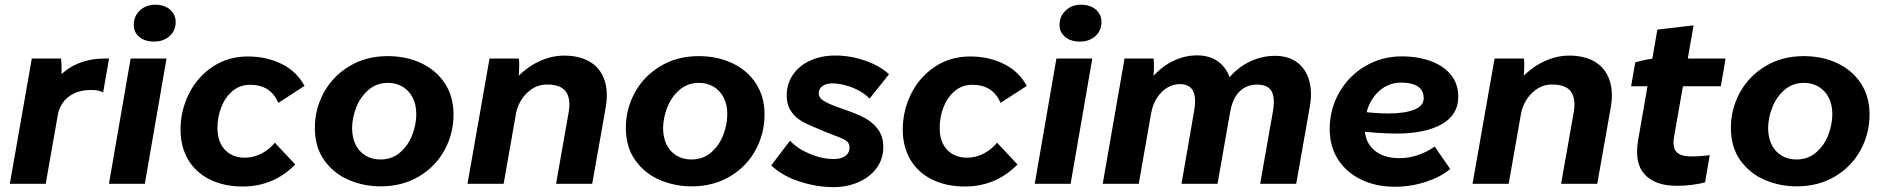

<svg xmlns="http://www.w3.org/2000/svg" viewBox="-20 -763 7818 797"><path d="M112 -520H233.6Q235.4 -498.6 235.6 -472.4Q235.8 -446.2 234 -427L218.8 -438.4Q255.6 -479.4 305.3 -499.7Q355 -520 415 -520H432.6L408.2 -379.6Q389.2 -388.6 369.6 -389.2Q307.6 -392.2 268 -363.7Q228.4 -335.2 219.6 -283.8L169.8 0H20.8Z M522.2 -520H671.2L581.2 0H432.2ZM535.2 -659.4Q535.2 -695.6 560.7 -719.5Q586.2 -743.4 623.8 -743.4Q662.6 -743.4 685.9 -723.2Q709.2 -703 709.2 -672Q709.2 -635.2 683.6 -612.8Q658 -590.4 619.8 -590.4Q581.6 -590.4 558.4 -609.7Q535.2 -629 535.2 -659.4Z M729.4 -224.8Q729.4 -303.8 764.1 -373.6Q798.8 -443.4 862.8 -486Q926.8 -528.6 1009.2 -528.6Q1086 -528.6 1148.7 -497.8Q1211.4 -467 1244.2 -406.4L1135.4 -336Q1119.4 -373.2 1090.4 -392.1Q1061.4 -411 1018.2 -411Q975.8 -411 945.1 -385Q914.4 -359 898.5 -317.9Q882.6 -276.8 882.6 -231.2Q882.6 -192.4 897 -164.8Q911.4 -137.2 937 -122.8Q962.6 -108.4 995.2 -108.4Q1032 -108.4 1064.4 -125Q1096.8 -141.6 1121 -170.6L1205.6 -80.2Q1161 -34.6 1106.1 -11.7Q1051.2 11.2 987.4 11.2Q910 11.2 851.3 -17.8Q792.6 -46.8 761 -100.3Q729.4 -153.8 729.4 -224.8Z M1287 -232.4Q1287 -311.2 1324.7 -379.5Q1362.4 -447.8 1431.3 -488.9Q1500.2 -530 1589.4 -530Q1667 -530 1729.3 -500.5Q1791.6 -471 1827.1 -416.3Q1862.6 -361.6 1862.6 -287.6Q1862.6 -208.6 1825.4 -140.1Q1788.2 -71.6 1719.1 -30.5Q1650 10.6 1559.6 10.6Q1491.2 10.6 1428.9 -15.6Q1366.6 -41.8 1326.8 -96.6Q1287 -151.4 1287 -232.4ZM1708 -288.8Q1708 -330.4 1692.2 -359.6Q1676.4 -388.8 1649.7 -403.9Q1623 -419 1590.8 -419Q1543.2 -419 1509.3 -389.6Q1475.4 -360.2 1458.5 -316.3Q1441.6 -272.4 1441.6 -231.2Q1441.6 -192 1456 -162.8Q1470.4 -133.6 1497.1 -117.3Q1523.8 -101 1559.2 -101Q1606.8 -101 1640.7 -130.1Q1674.6 -159.2 1691.3 -203.1Q1708 -247 1708 -288.8Z M2012 -520H2134Q2135.4 -507 2135.3 -493.3Q2135.2 -479.6 2134.4 -464.8Q2133.8 -449.6 2131.4 -423L2141 -400.6L2070.6 0H1920.6ZM2321.4 -532.2Q2386.2 -532.2 2429.1 -506.2Q2472 -480.2 2489 -431.5Q2506 -382.8 2494 -315L2438.2 0H2288.2L2340.6 -297.2Q2350 -352.6 2329.2 -382.4Q2308.4 -412.2 2250 -412.2Q2203 -412.2 2166.6 -376.3Q2130.2 -340.4 2120.2 -284.4L2095 -405Q2144.6 -469.8 2203.4 -501Q2262.2 -532.2 2321.4 -532.2Z M2578 -232.4Q2578 -311.2 2615.7 -379.5Q2653.4 -447.8 2722.3 -488.9Q2791.2 -530 2880.4 -530Q2958 -530 3020.3 -500.5Q3082.6 -471 3118.1 -416.3Q3153.6 -361.6 3153.6 -287.6Q3153.6 -208.6 3116.4 -140.1Q3079.2 -71.6 3010.1 -30.5Q2941 10.6 2850.6 10.6Q2782.2 10.6 2719.9 -15.6Q2657.6 -41.8 2617.8 -96.6Q2578 -151.4 2578 -232.4ZM2999 -288.8Q2999 -330.4 2983.2 -359.6Q2967.4 -388.8 2940.7 -403.9Q2914 -419 2881.8 -419Q2834.2 -419 2800.3 -389.6Q2766.4 -360.2 2749.5 -316.3Q2732.6 -272.4 2732.6 -231.2Q2732.6 -192 2747 -162.8Q2761.4 -133.6 2788.1 -117.3Q2814.8 -101 2850.2 -101Q2897.8 -101 2931.7 -130.1Q2965.6 -159.2 2982.3 -203.1Q2999 -247 2999 -288.8Z M3181.2 -76.2 3259.4 -179.2Q3289.2 -146.4 3340.8 -124.6Q3392.4 -102.8 3441.4 -102.8Q3471 -102.8 3488.7 -115.4Q3506.4 -128 3506.4 -151.6Q3506.4 -166.4 3496.2 -175.5Q3486 -184.6 3462.2 -193.8Q3408.8 -213.6 3353.2 -238Q3319.8 -251.6 3297 -267.2Q3274.2 -282.8 3259.9 -307.4Q3245.6 -332 3245.6 -366.4Q3245.6 -415.2 3271.8 -453.2Q3298 -491.2 3344 -511.9Q3390 -532.6 3447.6 -532.6Q3508.6 -532.6 3570.2 -511.6Q3631.8 -490.6 3670.2 -454.8L3589.6 -353.6Q3565.4 -379.8 3523.8 -397.2Q3482.2 -414.6 3441.2 -417Q3411.4 -417.6 3395.1 -406.6Q3378.8 -395.6 3378.8 -374.4Q3378.8 -358.6 3394.6 -347.4Q3410.4 -336.2 3450 -320.8Q3465.8 -315.8 3488.2 -307.4Q3535.6 -291 3568.7 -273.8Q3601.8 -256.6 3624.2 -226.7Q3646.6 -196.8 3646.6 -152.8Q3646.6 -103.6 3619.1 -65.8Q3591.6 -28 3544.1 -7.1Q3496.6 13.8 3439.2 13.8Q3371.6 13.8 3300.3 -9Q3229 -31.8 3181.2 -76.2Z M3727.4 -224.8Q3727.4 -303.8 3762.1 -373.6Q3796.8 -443.4 3860.8 -486Q3924.8 -528.6 4007.2 -528.6Q4084 -528.6 4146.7 -497.8Q4209.4 -467 4242.2 -406.4L4133.4 -336Q4117.4 -373.2 4088.4 -392.1Q4059.4 -411 4016.2 -411Q3973.8 -411 3943.1 -385Q3912.4 -359 3896.5 -317.9Q3880.6 -276.8 3880.6 -231.2Q3880.6 -192.4 3895 -164.8Q3909.4 -137.2 3935 -122.8Q3960.6 -108.4 3993.2 -108.4Q4030 -108.4 4062.4 -125Q4094.8 -141.6 4119 -170.6L4203.6 -80.2Q4159 -34.6 4104.1 -11.7Q4049.2 11.2 3985.4 11.2Q3908 11.2 3849.3 -17.8Q3790.6 -46.8 3759 -100.3Q3727.4 -153.8 3727.4 -224.8Z M4365.2 -520H4514.2L4424.2 0H4275.2ZM4378.2 -659.4Q4378.2 -695.6 4403.7 -719.5Q4429.2 -743.4 4466.8 -743.4Q4505.6 -743.4 4528.9 -723.2Q4552.2 -703 4552.2 -672Q4552.2 -635.2 4526.6 -612.8Q4501 -590.4 4462.8 -590.4Q4424.6 -590.4 4401.4 -609.7Q4378.2 -629 4378.2 -659.4Z M4648 -520H4768.8Q4770.6 -499 4769.8 -473.4Q4769 -447.8 4766.2 -419.8L4748.6 -424.8Q4791 -479.6 4842.8 -506.4Q4894.6 -533.2 4949.6 -533.2Q5002 -533.2 5037.8 -506.5Q5073.6 -479.8 5087.7 -432.4Q5101.8 -385 5091 -324.2L5034 0H4884.4L4936.8 -302Q4946.6 -356.8 4932.5 -385.3Q4918.4 -413.8 4876.6 -413.8Q4851 -413.8 4826.6 -399.8Q4802.2 -385.8 4783.3 -357.8Q4764.4 -329.8 4757.6 -288.4L4707 0H4557.4ZM5196.8 -411.8Q5155 -411.8 5125.5 -383.2Q5096 -354.6 5086.2 -296.4L5064.4 -418.4Q5106.8 -476 5160.8 -503.6Q5214.8 -531.2 5272.6 -531.2Q5328.6 -531.2 5365 -503.7Q5401.4 -476.2 5414.7 -428.2Q5428 -380.2 5416.8 -318.6L5360.6 0H5211L5263.8 -300Q5273.6 -355.2 5258.9 -383.5Q5244.2 -411.8 5196.8 -411.8Z M5499.6 -227.2Q5499.6 -309.8 5539.4 -379.3Q5579.2 -448.8 5647.8 -488.9Q5716.4 -529 5798.6 -529Q5865.4 -529 5918.8 -509.5Q5972.2 -490 6002.8 -452.4Q6033.4 -414.8 6033.4 -361.2Q6033.4 -286.6 5965 -247.6Q5896.6 -208.6 5776.8 -208.6Q5694.4 -208.6 5587.2 -223L5599.4 -304.2Q5680 -292 5743.6 -292Q5810 -292 5849.9 -307.6Q5889.8 -323.2 5889.8 -355.2Q5889.8 -377 5879 -391.5Q5868.2 -406 5847 -413Q5825.8 -420 5796.2 -420Q5752.2 -420 5717.7 -395.4Q5683.2 -370.8 5663.9 -328.4Q5644.6 -286 5644.6 -235.8Q5644.6 -174 5683.8 -140.2Q5723 -106.4 5788.6 -106.4Q5829.2 -106.4 5867.3 -119.7Q5905.4 -133 5935.2 -154.8L5999.8 -61.6Q5961.2 -28.6 5899.1 -8.2Q5837 12.2 5769.8 12.2Q5691.8 12.2 5630.2 -17.6Q5568.6 -47.4 5534.1 -101.4Q5499.6 -155.4 5499.6 -227.2Z M6184 -520H6306Q6307.4 -507 6307.3 -493.3Q6307.2 -479.6 6306.4 -464.8Q6305.8 -449.6 6303.4 -423L6313 -400.6L6242.6 0H6092.6ZM6493.4 -532.2Q6558.2 -532.2 6601.1 -506.2Q6644 -480.2 6661 -431.5Q6678 -382.8 6666 -315L6610.2 0H6460.2L6512.6 -297.2Q6522 -352.6 6501.2 -382.4Q6480.4 -412.2 6422 -412.2Q6375 -412.2 6338.6 -376.3Q6302.2 -340.4 6292.2 -284.4L6267 -405Q6316.6 -469.8 6375.4 -501Q6434.2 -532.2 6493.4 -532.2Z M6780 -181.8 6859.8 -640 7010.2 -657.8 6929.8 -199Q6921 -150.2 6939.5 -131.9Q6958 -113.6 6999.8 -113.6Q7017.4 -113.6 7040 -115.2Q7062.6 -116.8 7077.2 -119.2L7057.8 -6.4Q7035.4 0.4 7003.1 4.4Q6970.8 8.4 6942 8.4Q6850.4 8.4 6807 -39Q6763.6 -86.4 6780 -181.8ZM6854 -520H7143L7123.2 -405H6750.8L6768 -504Q6789.6 -510.4 6812.8 -515.2Q6836 -520 6854 -520Z M7165 -232.4Q7165 -311.2 7202.7 -379.5Q7240.4 -447.8 7309.3 -488.9Q7378.2 -530 7467.4 -530Q7545 -530 7607.3 -500.5Q7669.6 -471 7705.1 -416.3Q7740.6 -361.6 7740.6 -287.6Q7740.6 -208.6 7703.4 -140.1Q7666.2 -71.6 7597.1 -30.5Q7528 10.6 7437.6 10.6Q7369.2 10.6 7306.9 -15.6Q7244.6 -41.8 7204.8 -96.6Q7165 -151.4 7165 -232.4ZM7586 -288.8Q7586 -330.4 7570.2 -359.6Q7554.4 -388.8 7527.7 -403.9Q7501 -419 7468.8 -419Q7421.2 -419 7387.3 -389.6Q7353.4 -360.2 7336.5 -316.3Q7319.6 -272.4 7319.6 -231.2Q7319.6 -192 7334 -162.8Q7348.4 -133.6 7375.1 -117.3Q7401.8 -101 7437.2 -101Q7484.8 -101 7518.7 -130.1Q7552.6 -159.2 7569.3 -203.1Q7586 -247 7586 -288.8Z"/></svg>

Font: Fixel Italic Variable Display Thin
Style: Italic
Weight: 100
Italic angle: -10°
Designer: AlfaBravo + MacPaw
Foundry: Kyrylo Tkachov, Marchela Mozhyna, Serhii Makarenko, Maria Weinstein, Zakhar Kryvoshyya
Version: Version 1.210;Glyphs 3.2 (3217)